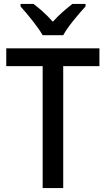

<svg xmlns="http://www.w3.org/2000/svg" viewBox="-20 -961 541 981"><path d="M198 -781H303C327 -826 382 -890 417 -928V-941H350C317 -915 284 -888 250 -850C218 -886 182 -918 151 -941H85V-928C121 -888 173 -825 198 -781ZM303 0V-623H488V-714H12V-623H198V0Z"/></svg>

Font: Noto Sans SemiCondensed Medium
Style: Regular
Weight: 500
Width: 4
Designer: Monotype Design Team
Foundry: Monotype Imaging Inc.
Version: Version 2.013